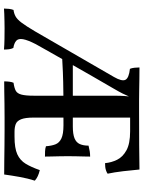

<svg xmlns="http://www.w3.org/2000/svg" viewBox="102 -820 721 965"><g transform="rotate(90 462.5 -337.5)"><path d="M288 -343H616Q654 -343 675 -351.5Q696 -360 704 -378Q712 -396 712 -422Q728 -426 740.5 -428Q753 -430 767 -430Q767 -419 766.5 -400Q766 -381 765.5 -359.5Q765 -338 765 -318Q765 -299 765.5 -276.5Q766 -254 766.5 -234Q767 -214 767 -203Q753 -203 740 -203.5Q727 -204 715 -208Q713 -236 705.5 -255.5Q698 -275 676 -285.5Q654 -296 609 -296Q519 -296 453.5 -295.5Q388 -295 342 -293Q296 -291 263 -289ZM461 -540Q461 -563 461.5 -582Q462 -601 464.5 -623.5Q467 -646 472 -676H571V-146Q571 -104 579.5 -83Q588 -62 604 -56Q620 -50 642 -50L641 0Q605 0 570 0Q535 0 502.5 0.5Q470 1 441 1.5Q412 2 389 2Q389 -11 390.5 -23.5Q392 -36 396 -45Q423 -49 436.5 -56.5Q450 -64 455.5 -85Q461 -106 461 -146ZM535 -676Q634 -676 710 -676.5Q786 -677 832 -678Q835 -642 840.5 -596Q846 -550 853 -518Q848 -514 838.5 -510.5Q829 -507 819 -506Q809 -505 800 -505Q797 -537 783 -565.5Q769 -594 735.5 -612.5Q702 -631 640 -631H531ZM485 -676Q474 -647 466.5 -629Q459 -611 450 -593Q441 -575 424 -546Q396 -498 363.5 -441.5Q331 -385 299.5 -329.5Q268 -274 242.5 -229Q217 -184 202 -157Q181 -116 177 -92.5Q173 -69 185 -58.5Q197 -48 221 -44Q226 -34 227.5 -22.5Q229 -11 229 3Q206 1 176.5 0.5Q147 0 122 0Q106 0 86.5 0.5Q67 1 50 1.5Q33 2 23 3Q23 -9 24.5 -22Q26 -35 30 -45Q47 -47 62 -55Q77 -63 94 -85.5Q111 -108 137 -152L367 -550Q390 -590 381 -607.5Q372 -625 326 -630Q322 -639 320.5 -652.5Q319 -666 319 -678Q345 -678 376 -677.5Q407 -677 436 -676.5Q465 -676 485 -676ZM563 -50H667Q725 -50 755.5 -64Q786 -78 803 -106Q820 -134 835 -177Q852 -173 865 -167Q878 -161 888 -152Q877 -118 869.5 -76.5Q862 -35 857 2Q827 2 789.5 1.5Q752 1 711.5 0.5Q671 0 632.5 0Q594 0 563 0Z"/></g></svg>

Font: Vollkorn Medium
Style: Regular
Weight: 500
Designer: Friedrich Althausen
Foundry: Friedrich Althausen
Version: Version 5.000